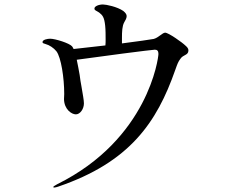

<svg xmlns="http://www.w3.org/2000/svg" viewBox="-20 -797 1040 858"><path d="M809 -593C795 -607 733 -651 718 -651C706 -651 689 -629 667 -623C652 -620 594 -612 525 -603V-628C525 -655 526 -681 535 -697C541 -707 546 -716 546 -725C546 -732 542 -739 531 -748C504 -767 454 -777 440 -777C421 -777 402 -769 402 -759C402 -750 410 -750 423 -741C438 -729 446 -721 450 -682C452 -663 452 -640 452 -621C452 -611 452 -602 451 -594C399 -588 348 -582 309 -578C307 -583 304 -587 302 -590C290 -604 227 -624 204 -624C193 -624 170 -620 170 -609C170 -604 174 -603 184 -600C200 -596 220 -583 232 -568C253 -541 267 -449 267 -377C267 -369 266 -361 266 -354C267 -308 300 -286 319 -286C338 -286 355 -310 355 -335C355 -349 350 -375 344 -411C341 -426 338 -445 336 -462C332 -483 328 -508 323 -530C421 -544 660 -575 672 -575C683 -575 688 -569 688 -556C688 -538 642 -175 236 26C224 33 218 36 218 39C218 41 222 41 223 41C227 41 234 39 240 37C560 -72 681 -250 763 -484C774 -515 776 -520 786 -534C799 -554 822 -549 822 -572C822 -580 817 -586 809 -593Z"/></svg>

Font: Shippori Mincho OTF Medium
Style: Regular
Weight: 500
Designer: FONTDASU
Foundry: FONTDASU / Google Inc. / but / Adobe
Version: Version 3.300;hotconv 1.0.109;makeotfexe 2.5.65596